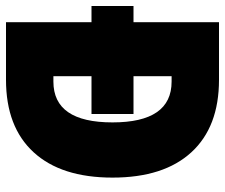

<svg xmlns="http://www.w3.org/2000/svg" viewBox="-75 -675 750 640"><g transform="rotate(90 300.0 -355.0)"><path d="M54 0V-710H246Q403 -710 487.5 -618Q572 -526 572 -355Q572 -184 487.5 -92Q403 0 246 0ZM234 -158H252Q388 -158 388 -355Q388 -552 252 -552H234ZM0 -285V-425H360V-285Z"/></g></svg>

Font: Geist Mono UltraBlack
Style: Regular
Weight: 900
Monospace: yes
Designer: Basement.studio, Andrés Briganti, Mateo Zaragoza
Foundry: Basement.studio, Vercel, Andrés Briganti, Guido Ferreyra, Mateo Zaragoza
Version: Version 1.400; ttfautohint (v1.8.4.7-5d5b)